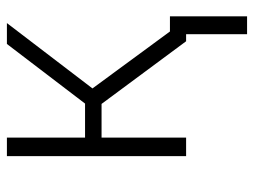

<svg xmlns="http://www.w3.org/2000/svg" viewBox="-112 -460 753 570"><g transform="rotate(-90 265.0 -175.5)"><path d="M86 0H141V-251H241L427 0H448V181H501V-48H456L287 -278L481 -532H419L242 -300H141V-532H86Z"/></g></svg>

Font: Noto Sans Mono Condensed Light
Style: Regular
Weight: 300
Width: 3
Designer: Monotype Design Team
Foundry: Monotype Imaging Inc.
Version: Version 2.014